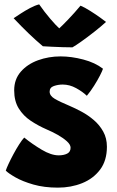

<svg xmlns="http://www.w3.org/2000/svg" viewBox="-20 -821 534 880"><path d="M245.5 39Q182.5 39 133 24.8Q83.5 10.5 51 -8Q18.5 -26.5 6.5 -39Q9.5 -49 19 -69.5Q28.5 -90 41.5 -114.2Q54.5 -138.5 67.8 -159.2Q81 -180 91 -190.5Q128 -160.5 171.2 -134.8Q214.5 -109 249 -109Q272.5 -109 288 -117Q303.5 -125 303.5 -144Q303.5 -158 286.8 -173.2Q270 -188.5 244.8 -202.8Q219.5 -217 193.5 -228Q154.5 -245 120.8 -267.5Q87 -290 66 -323.8Q45 -357.5 45 -407Q45 -457.5 75.2 -492.2Q105.5 -527 154.2 -544.8Q203 -562.5 257.5 -562.5Q307.5 -562.5 361.8 -548.2Q416 -534 452 -506Q449 -496 438 -474.5Q427 -453 411.2 -428Q395.5 -403 378 -382Q359 -400.5 329 -417Q299 -433.5 267.5 -433.5Q246.5 -433.5 227 -426.8Q207.5 -420 207.5 -401Q207.5 -382 230.8 -368.2Q254 -354.5 298.5 -336Q324.5 -325 354.2 -309Q384 -293 410.2 -270.5Q436.5 -248 453.2 -217.8Q470 -187.5 470 -148.5Q470 -85 438.8 -43.5Q407.5 -2 356.5 18.5Q305.5 39 245.5 39ZM349 -795Q367.5 -787.5 393.2 -771.2Q419 -755 440 -739.8Q461 -724.5 466 -720.5Q443 -699.5 412.5 -675.5Q382 -651.5 354.2 -631.8Q326.5 -612 312 -604Q293 -604 267.2 -604.8Q241.5 -605.5 216.8 -606.8Q192 -608 176.5 -609Q114 -661.5 42.5 -737.5Q54.5 -745.5 74.8 -758.8Q95 -772 117.5 -784Q140 -796 159.5 -801Q183.5 -766.5 210.2 -735.2Q237 -704 251.5 -691Q264 -702 292.5 -731.8Q321 -761.5 349 -795Z"/></svg>

Font: Grandstander ExtraBold
Style: Regular
Weight: 800
Designer: Tyler Finck
Foundry: Etcetera Type Co
Version: Version 1.200; ttfautohint (v1.8.3)